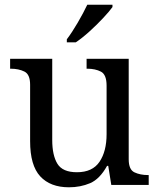

<svg xmlns="http://www.w3.org/2000/svg" viewBox="-20 -786 675 816"><path d="M273 10Q194 10 151 -36.5Q108 -83 108 -186V-426Q108 -470 83.5 -482Q59 -494 26 -494H23V-536H202V-191Q202 -126 224 -90Q246 -54 307 -54Q373 -54 403 -98.5Q433 -143 433 -216V-422Q433 -469 409 -481.5Q385 -494 351 -494H348V-536H527V-109Q527 -65 551.5 -53.5Q576 -42 609 -42H612V0H453L440 -81H435Q404 -25 363 -7.5Q322 10 273 10ZM264 -619Q286 -648 310.5 -690Q335 -732 351 -766H458V-756Q446 -739 419 -710Q392 -681 360.5 -652.5Q329 -624 302 -606H264Z"/></svg>

Font: Noto Serif Old Uyghur
Style: Regular
Weight: 400
Designer: Lewis McGuffie
Foundry: Google LLC
Version: Version 1.003; ttfautohint (v1.8.4.7-5d5b)